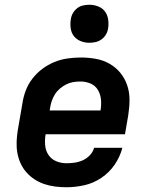

<svg xmlns="http://www.w3.org/2000/svg" viewBox="-20 -780 640 808"><path d="M260 8Q236 8 212 5Q188 2 166 -5.5Q144 -13 125 -25.5Q106 -38 91 -55Q76 -72 66.5 -93Q57 -114 53 -137Q49 -160 50 -184.5Q51 -209 55 -233L74 -343Q78 -371 88 -398Q98 -425 116 -448.5Q134 -472 158 -490Q182 -508 209 -519Q236 -530 264.5 -534Q293 -538 320 -538Q352 -538 383 -532.5Q414 -527 440.5 -512Q467 -497 486 -474Q505 -451 515 -422Q525 -393 525 -361Q525 -329 520 -297L506 -215H172Q168 -192 170 -169Q172 -146 184 -128Q196 -110 216.5 -101.5Q237 -93 260 -93Q277 -93 294.5 -95.5Q312 -98 328.5 -105.5Q345 -113 358 -126.5Q371 -140 376 -158H495Q485 -120 462.5 -87Q440 -54 406.5 -31.5Q373 -9 335 -0.5Q297 8 260 8ZM189 -315H403Q407 -338 405 -360.5Q403 -383 392 -401.5Q381 -420 361 -428.5Q341 -437 318 -437Q303 -437 288 -434.5Q273 -432 259 -425Q245 -418 232.5 -407.5Q220 -397 211.5 -383.5Q203 -370 198 -355.5Q193 -341 191 -327ZM356 -600Q337 -600 319.5 -607Q302 -614 291 -628Q280 -642 277.5 -661Q275 -680 278 -699Q280 -713 287 -725Q294 -737 305 -745.5Q316 -754 329.5 -757Q343 -760 356 -760Q375 -760 393 -753Q411 -746 421.5 -732Q432 -718 435 -699Q438 -680 435 -661Q433 -647 426 -635Q419 -623 407.5 -614.5Q396 -606 382.5 -603Q369 -600 356 -600Z"/></svg>

Font: Iosevka Curly Extended Oblique
Style: Bold
Weight: 700
Width: 7
Italic angle: -9°
Monospace: yes
Designer: Belleve Invis
Foundry: Belleve Invis
Version: Version 11.1.0; ttfautohint (v1.8.3)